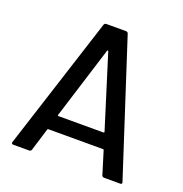

<svg xmlns="http://www.w3.org/2000/svg" viewBox="-126 -812 883 925"><g transform="rotate(20 315.0 -350.0)"><path d="M495 -8 459 -125Q458 -128 455 -128H174Q171 -128 170 -125L134 -8Q131 0 122 0H41Q30 0 33 -11L252 -692Q255 -700 264 -700H364Q373 -700 376 -692L597 -11L598 -7Q598 0 589 0H507Q498 0 495 -8ZM199 -204H429Q431 -204 432.5 -205.5Q434 -207 433 -209L317 -580Q316 -582 314 -582Q312 -582 311 -580L195 -209Q194 -207 195.5 -205.5Q197 -204 199 -204Z"/></g></svg>

Font: Amber EN Medium
Style: Regular
Weight: 500
Designer: Jeremy Tribby
Foundry: Tribby Type Co.
Version: Version 1.403 November 24, 2021